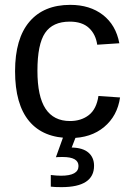

<svg xmlns="http://www.w3.org/2000/svg" viewBox="-20 -558 540 790"><path d="M134 -267Q134 -161 167.5 -110.5Q201 -60 268 -60Q314 -60 345.5 -84.5Q377 -109 385 -163L474 -157Q463 -81 408.5 -35.5Q354 10 270 10Q158 10 100 -59.5Q42 -129 42 -265Q42 -399 101 -468.5Q160 -538 269 -538Q350 -538 403.5 -496.5Q457 -455 471 -380L380 -374Q374 -417 346 -443Q318 -469 267 -469Q197 -469 165.5 -422.5Q134 -376 134 -267ZM367 124Q367 212 233 212Q219 212 208 211.5Q197 211 189 210V162Q213 165 231 165Q303 165 303 125Q303 88 238 88Q215 88 210 89L242 0H294L275 49Q321 50 344 70Q367 90 367 124Z"/></svg>

Font: Libra Sans
Style: Regular
Weight: 400
Foundry: Context Ltd
Version: Version 1.000; ttfautohint (v1.3)